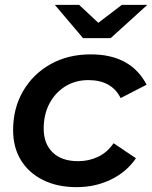

<svg xmlns="http://www.w3.org/2000/svg" viewBox="-20 -764 627 791"><path d="M296 7Q216 7 157 -22.5Q98 -52 66 -104.5Q34 -157 34 -228Q34 -318 75 -388.5Q116 -459 188 -499.5Q260 -540 354 -540Q519 -540 584 -415L477 -360Q440 -434 344 -434Q291 -434 249.5 -408.5Q208 -383 184 -338Q160 -293 160 -234Q160 -172 197 -136Q234 -100 302 -100Q346 -100 384 -118Q422 -136 448 -174L540 -112Q502 -56 437.5 -24.5Q373 7 296 7ZM322 -607 206 -744H306L385 -670L482 -744H587L436 -607Z"/></svg>

Font: Montserrat SemiBold
Style: Italic
Weight: 600
Italic angle: -11.3°
Designer: Julieta Ulanovsky
Foundry: Julieta Ulanovsky
Version: Version 9.000; ttfautohint (v1.8.4.7-5d5b)